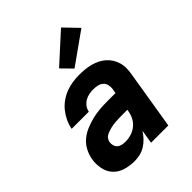

<svg xmlns="http://www.w3.org/2000/svg" viewBox="-223 -914 1045 1045"><g transform="rotate(-45 300.0 -391.0)"><path d="M198 8Q162 8 128.5 -2Q95 -12 72.5 -36Q50 -60 43 -95Q36 -130 42 -165Q47 -193 61 -220Q75 -247 98.5 -266.5Q122 -286 150 -297.5Q178 -309 206.5 -316Q235 -323 263.5 -325.5Q292 -328 320 -328H386L391 -354Q393 -370 389.5 -385.5Q386 -401 374.5 -411Q363 -421 347.5 -424.5Q332 -428 316 -428Q300 -428 283 -425Q266 -422 251 -413Q236 -404 225.5 -390Q215 -376 212 -359H80Q85 -386 96.5 -410.5Q108 -435 125 -456.5Q142 -478 165 -494.5Q188 -511 213 -520.5Q238 -530 264 -534Q290 -538 316 -538Q338 -538 359.5 -536Q381 -534 402 -528.5Q423 -523 441.5 -514Q460 -505 475.5 -491.5Q491 -478 502 -460.5Q513 -443 519 -422.5Q525 -402 524.5 -380Q524 -358 520 -336L465 0H332L345 -79Q333 -60 317 -43Q301 -26 281.5 -14Q262 -2 240.5 3Q219 8 198 8ZM237 -102Q260 -102 283 -109Q306 -116 324.5 -131.5Q343 -147 353.5 -169Q364 -191 367 -214L368 -218H320Q310 -218 299.5 -217.5Q289 -217 279 -216.5Q269 -216 259 -214.5Q249 -213 239 -210.5Q229 -208 218.5 -204.5Q208 -201 198.5 -196Q189 -191 183 -182Q177 -173 175 -162Q173 -149 176.5 -136.5Q180 -124 189 -116Q198 -108 211 -105Q224 -102 237 -102ZM323 -580 264 -640 429 -790 506 -710Z"/></g></svg>

Font: Iosevka Curly XBdExObl
Style: Regular
Weight: 800
Width: 7
Italic angle: -9°
Monospace: yes
Designer: Belleve Invis
Foundry: Belleve Invis
Version: Version 11.1.0; ttfautohint (v1.8.3)